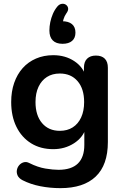

<svg xmlns="http://www.w3.org/2000/svg" viewBox="-20 -785 644 995"><path d="M293 190Q239 190 188.5 180Q138 170 97 149Q78 139 71.5 125Q65 111 67.5 96.5Q70 82 79.5 71Q89 60 103 56Q117 52 132 60Q176 82 215.5 88.5Q255 95 283 95Q350 95 383.5 62.5Q417 30 417 -34V-124H426Q411 -73 363.5 -42.5Q316 -12 256 -12Q190 -12 141 -42.5Q92 -73 65 -128Q38 -183 38 -256Q38 -311 53.5 -355.5Q69 -400 97.5 -432Q126 -464 166.5 -481.5Q207 -499 256 -499Q318 -499 364.5 -468.5Q411 -438 425 -388L415 -363V-434Q415 -465 431.5 -481Q448 -497 477 -497Q507 -497 523 -481Q539 -465 539 -434V-49Q539 70 476 130Q413 190 293 190ZM290 -107Q329 -107 357 -125Q385 -143 400.5 -176.5Q416 -210 416 -256Q416 -325 382 -364.5Q348 -404 290 -404Q251 -404 223 -386Q195 -368 179.5 -335Q164 -302 164 -256Q164 -187 198 -147Q232 -107 290 -107ZM304 -558Q271 -558 253.5 -575.5Q236 -593 236 -627Q236 -648 240.5 -670Q245 -692 254 -713Q263 -734 277 -751Q287 -763 299.5 -765Q312 -767 321.5 -760.5Q331 -754 333 -742.5Q335 -731 324 -716Q314 -702 309 -685Q304 -668 304 -654L301 -675Q335 -675 353 -660Q371 -645 371 -616Q371 -588 353.5 -573Q336 -558 304 -558Z"/></svg>

Font: Nunito ExtraLight
Style: Regular
Weight: 200
Designer: Vernon Adams
Foundry: Vernon Adams
Version: Version 3.602